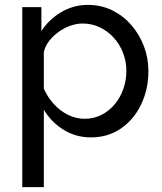

<svg xmlns="http://www.w3.org/2000/svg" viewBox="-20 -551 663 784"><path d="M352 10Q288 10 238 -22Q188 -54 159 -103V213H71V-522H149V-424Q180 -472 230 -501.5Q280 -531 339 -531Q393 -531 438 -509Q483 -487 516 -449Q549 -411 567.5 -362.5Q586 -314 586 -261Q586 -187 556.5 -125Q527 -63 474 -26.5Q421 10 352 10ZM325 -66Q364 -66 395.5 -82.5Q427 -99 449.5 -126.5Q472 -154 484 -189Q496 -224 496 -261Q496 -300 482.5 -335Q469 -370 444.5 -397Q420 -424 387.5 -439.5Q355 -455 317 -455Q293 -455 267.5 -446Q242 -437 219 -420.5Q196 -404 180 -383Q164 -362 159 -338V-189Q174 -155 199 -127Q224 -99 257 -82.5Q290 -66 325 -66Z"/></svg>

Font: Raleway Thin Medium
Style: Regular
Weight: 500
Version: Version 4.026